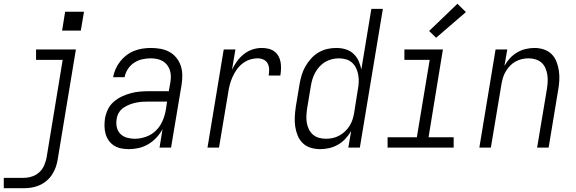

<svg xmlns="http://www.w3.org/2000/svg" viewBox="-29 -782 3049 1017"><path d="M-9 215V160H97Q118 160 140 153Q162 146 179 130.5Q196 115 205 94Q214 73 218 51L303 -465H162V-520H373L277 60Q274 81 267 101.5Q260 122 248 141Q236 160 218.5 175Q201 190 180.5 199Q160 208 139 211.5Q118 215 97 215ZM399 -620H300L316 -720H416Z M654 8Q633 8 612.5 4Q592 0 575.5 -10.5Q559 -21 547.5 -37Q536 -53 530.5 -72Q525 -91 524.5 -112Q524 -133 527 -154Q531 -178 542 -201.5Q553 -225 573 -242.5Q593 -260 616.5 -271Q640 -282 664.5 -288.5Q689 -295 713 -297Q737 -299 762 -299H865L873 -343Q876 -360 876 -377Q876 -394 871 -409.5Q866 -425 856.5 -437.5Q847 -450 833.5 -458Q820 -466 803.5 -469.5Q787 -473 770 -473Q747 -473 724.5 -468Q702 -463 682 -450Q662 -437 648.5 -416.5Q635 -396 631 -373H570Q574 -395 583.5 -416.5Q593 -438 607.5 -456.5Q622 -475 641 -489.5Q660 -504 681.5 -512.5Q703 -521 725.5 -524.5Q748 -528 770 -528Q796 -528 821 -523.5Q846 -519 867.5 -507.5Q889 -496 904.5 -477Q920 -458 928 -435Q936 -412 936.5 -386Q937 -360 933 -334L877 0H816L832 -98Q819 -74 799.5 -53Q780 -32 756 -18Q732 -4 706 2Q680 8 654 8ZM685 -47Q714 -47 744 -57.5Q774 -68 796.5 -90Q819 -112 831.5 -140.5Q844 -169 849 -198L856 -244H762Q744 -244 727 -243Q710 -242 692.5 -238.5Q675 -235 658 -228.5Q641 -222 625.5 -211.5Q610 -201 600.5 -185Q591 -169 589 -152Q585 -130 589.5 -109Q594 -88 608 -73.5Q622 -59 642.5 -53Q663 -47 685 -47Z M1070 0 1156 -520H1218L1200 -413Q1211 -436 1226.5 -457.5Q1242 -479 1263 -495.5Q1284 -512 1308.5 -520Q1333 -528 1357 -528Q1375 -528 1392.5 -524Q1410 -520 1423.5 -510Q1437 -500 1445.5 -485.5Q1454 -471 1457 -454Q1460 -437 1459.5 -418.5Q1459 -400 1456 -382H1394Q1397 -399 1396.5 -415.5Q1396 -432 1389 -445.5Q1382 -459 1367.5 -466Q1353 -473 1337 -473Q1316 -473 1295 -466.5Q1274 -460 1256 -446Q1238 -432 1225 -413.5Q1212 -395 1203 -375Q1194 -355 1188.5 -334.5Q1183 -314 1180 -293L1131 0Z M1667 8Q1641 8 1616.5 0.5Q1592 -7 1574.5 -24Q1557 -41 1547.5 -64.5Q1538 -88 1534.5 -113Q1531 -138 1532.5 -164.5Q1534 -191 1538 -218L1558 -338Q1562 -361 1569 -384.5Q1576 -408 1588.5 -430Q1601 -452 1618.5 -471.5Q1636 -491 1658 -504Q1680 -517 1704 -522.5Q1728 -528 1752 -528Q1778 -528 1801.5 -521Q1825 -514 1842.5 -498Q1860 -482 1870 -460.5Q1880 -439 1885 -414L1938 -735H1999L1877 0H1816L1831 -88Q1818 -66 1800.5 -47Q1783 -28 1761 -15.5Q1739 -3 1715 2.5Q1691 8 1667 8ZM1698 -47Q1716 -47 1734 -51Q1752 -55 1768.5 -64Q1785 -73 1799 -86.5Q1813 -100 1823 -116Q1833 -132 1838.5 -149.5Q1844 -167 1847 -185L1866 -305Q1870 -325 1871 -344.5Q1872 -364 1869 -383Q1866 -402 1858 -419.5Q1850 -437 1836.5 -449.5Q1823 -462 1804.5 -467.5Q1786 -473 1766 -473Q1748 -473 1729.5 -468.5Q1711 -464 1694.5 -454.5Q1678 -445 1664.5 -430.5Q1651 -416 1641.5 -399Q1632 -382 1626.5 -364.5Q1621 -347 1618 -329L1598 -209Q1595 -189 1594 -169.5Q1593 -150 1596 -132Q1599 -114 1607 -97.5Q1615 -81 1628.5 -69Q1642 -57 1660.5 -52Q1679 -47 1698 -47Z M2024 0V-55H2179L2247 -465H2113V-520H2317L2241 -55H2374V0ZM2281 -582 2244 -618 2394 -762 2439 -718Z M2510 0 2596 -520H2658L2643 -433Q2655 -455 2672 -473.5Q2689 -492 2710.5 -504.5Q2732 -517 2755.5 -522.5Q2779 -528 2802 -528Q2828 -528 2852 -520Q2876 -512 2893 -495Q2910 -478 2919 -454.5Q2928 -431 2931.5 -406Q2935 -381 2933.5 -355Q2932 -329 2927 -302L2877 0H2816L2868 -311Q2871 -331 2872 -350Q2873 -369 2870 -387Q2867 -405 2859.5 -422Q2852 -439 2839 -450.5Q2826 -462 2808 -467.5Q2790 -473 2770 -473Q2753 -473 2735.5 -469Q2718 -465 2701.5 -456Q2685 -447 2672 -433Q2659 -419 2649.5 -403Q2640 -387 2635 -370Q2630 -353 2627 -335L2571 0Z"/></svg>

Font: Iosevka SS04 Light Oblique
Style: Regular
Weight: 300
Italic angle: -9°
Monospace: yes
Designer: Belleve Invis
Foundry: Belleve Invis
Version: Version 19.0.0; ttfautohint (v1.8.4)